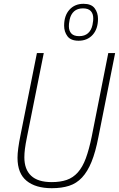

<svg xmlns="http://www.w3.org/2000/svg" viewBox="-20 -977 625 1009"><path d="M210 -698 122 -258Q114 -219 111 -194.5Q108 -170 108 -150Q108 -87 143.5 -53.5Q179 -20 252 -20Q297 -20 330.5 -31.5Q364 -43 389 -71Q414 -99 431 -145Q448 -191 462 -259L549 -698H585L497 -256Q482 -178 461 -126.5Q440 -75 411 -44Q382 -13 343 -0.5Q304 12 252 12Q167 12 119.5 -27Q72 -66 72 -148Q72 -169 76 -199Q80 -229 88 -268L174 -698ZM393 -763Q352 -763 334.5 -786.5Q317 -810 317 -842Q317 -895 345 -926Q373 -957 419 -957Q460 -957 477.5 -933.5Q495 -910 495 -878Q495 -825 467 -794Q439 -763 393 -763ZM396 -787Q425 -787 442.5 -802.5Q460 -818 466 -846Q469 -860 469.5 -868Q470 -876 470 -881Q470 -905 457 -919Q444 -933 416 -933Q387 -933 369.5 -917.5Q352 -902 346 -874Q343 -860 342.5 -852Q342 -844 342 -839Q342 -815 355 -801Q368 -787 396 -787Z"/></svg>

Font: IBM Plex Sans Condensed ExtraLight
Style: Italic
Weight: 200
Width: 3
Italic angle: -11°
Designer: Mike Abbink, Paul van der Laan, Pieter van Rosmalen
Foundry: Bold Monday
Version: Version 1.3